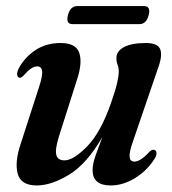

<svg xmlns="http://www.w3.org/2000/svg" viewBox="-20 -586 551 616"><path d="M473.5 -105.5Q481 -104.5 482 -96Q483 -87.5 476.5 -77.5Q452 -38.5 413.5 -14.8Q375 9 335 9Q277 9 277 -40.5Q277 -60 286.8 -87.5Q296.5 -115 308.5 -146.5Q258.5 -60 201.5 -25.5Q144.5 9 98 9Q47 9 36.8 -28.5Q26.5 -66 47 -126.5L105.5 -307.5Q117.5 -344.5 115 -358.8Q112.5 -373 99.5 -373Q90.5 -373 80.2 -366.5Q70 -360 55.5 -343.5Q47.5 -335.5 43 -336.5Q37 -337 35.2 -345.2Q33.5 -353.5 40.5 -367.5Q60 -403 94.2 -425.5Q128.5 -448 174.5 -448Q222.5 -448 233.8 -417.8Q245 -387.5 228.5 -335L169 -148Q156 -106 160.8 -88.8Q165.5 -71.5 186.5 -71.5Q216 -71.5 260 -116.8Q304 -162 337 -258Q351 -298.5 356 -320.8Q361 -343 361 -356.5Q361 -369 357.2 -378.2Q353.5 -387.5 353.5 -400Q353.5 -422 378 -435Q402.5 -448 448 -448Q486.5 -448 494.2 -427.5Q502 -407 486 -364.5L407.5 -135Q394 -97 395.8 -82.2Q397.5 -67.5 411 -67.5Q420 -67.5 431.2 -74.2Q442.5 -81 460.5 -100Q468 -106.5 473.5 -105.5ZM198 -537.5Q205.5 -566.5 228 -566.5H442Q464.5 -566.5 457 -537.5Q449.5 -508.5 427 -508.5H213Q190.5 -508.5 198 -537.5Z"/></svg>

Font: Fraunces 144pt S050 SemiBold
Style: Italic
Weight: 600
Italic angle: -16°
Version: Version 1.000; ttfautohint (v1.8.3)